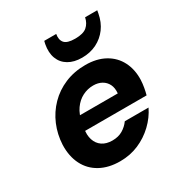

<svg xmlns="http://www.w3.org/2000/svg" viewBox="-172 -859 951 1001"><g transform="rotate(-30 303.5 -359.0)"><path d="M265 12Q196 12 146 -15.5Q96 -43 70.5 -93.5Q45 -144 47 -212Q50 -274 73 -328.5Q96 -383 137 -425Q178 -467 234 -490.5Q290 -514 357 -514Q425 -514 473.5 -487Q522 -460 546.5 -412Q571 -364 569 -302Q568 -280 564 -257.5Q560 -235 555 -217H146L161 -301H430Q433 -333 422 -355Q411 -377 389.5 -389Q368 -401 339 -401Q305 -401 274.5 -385.5Q244 -370 222 -339Q200 -308 192 -260L187 -231Q180 -194 189.5 -164.5Q199 -135 223 -118.5Q247 -102 284 -102Q320 -102 346 -117.5Q372 -133 389 -157H532Q509 -109 468.5 -70.5Q428 -32 376.5 -10Q325 12 265 12ZM363 -555Q315 -555 282 -574.5Q249 -594 235.5 -629.5Q222 -665 231 -713L235 -730H307Q301 -697 317 -678Q333 -659 381 -659Q430 -659 452 -678Q474 -697 481 -730H554L551 -713Q542 -664 516 -629Q490 -594 451 -574.5Q412 -555 363 -555Z"/></g></svg>

Font: DM Sans 16pt ExtraBold
Style: Italic
Weight: 800
Italic angle: -10°
Version: Version 4.004;gftools[0.9.30]